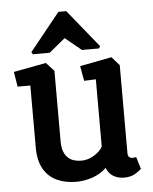

<svg xmlns="http://www.w3.org/2000/svg" viewBox="-51 -735 625 782"><g transform="rotate(-5 261.5 -344.0)"><path d="M230 4Q186 4 151.5 -11.5Q117 -27 97 -61Q77 -95 77 -149V-403H25L15 -464L148 -489L180 -454V-166Q180 -140 186.5 -123.5Q193 -107 204.5 -97Q216 -87 230 -83.5Q244 -80 258 -80Q285 -80 310 -95.5Q335 -111 345 -130V-405L297 -403L286 -464L416 -489L447 -454V-95Q447 -82 453 -77.5Q459 -73 465 -73Q471 -73 475 -74Q479 -75 481 -75L496 -26Q490 -19 471.5 -7.5Q453 4 425 4Q401 4 382 -7Q363 -18 353 -42Q330 -19 296.5 -7.5Q263 4 230 4ZM98 -529 93 -538 217 -692H249L374 -538L369 -529H299L233 -583L167 -529Z"/></g></svg>

Font: Kreon Medium
Style: Regular
Weight: 500
Version: Version 2.002